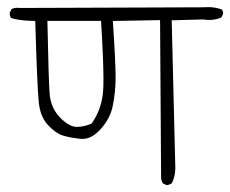

<svg xmlns="http://www.w3.org/2000/svg" viewBox="-20 -561 647 540"><path d="M234.9 -212.4Q215.3 -204.1 195.8 -204.1Q174.8 -204.1 148.9 -230.5Q123 -256.8 119.6 -297.4Q116.7 -333.5 113.3 -502.4H264.2Q271 -390.1 271 -338.4Q271 -318.8 270 -305.7Q266.6 -256.3 240.2 -217.3L238.3 -213.9ZM473.1 -88.9Q473.1 -89.8 462.9 -503.9L550.8 -506.3Q560.1 -504.9 567.9 -504.9Q586.9 -504.9 602.5 -511.7L607.4 -521.5Q607.4 -522.5 607.4 -524.4Q607.4 -529.8 604 -534.2Q585.9 -541 565.4 -541Q560.1 -541 553.2 -540.5L36.1 -538.6Q31.7 -539.1 28.8 -539.1Q19 -539.1 12.2 -535.2Q7.3 -524.9 7.3 -524.9Q7.3 -516.6 10.7 -510.7Q28.8 -503.9 66.9 -502.4L79.1 -502Q84.5 -320.3 88.9 -274.9Q92.8 -233.4 114.3 -210Q136.2 -186.5 155.8 -180.2Q177.2 -173.3 208.5 -170.4Q210.9 -170.4 212.9 -170.4Q236.8 -170.4 260.7 -195.3Q288.6 -225.1 296.4 -259.8Q305.2 -301.3 305.2 -342.8Q305.2 -384.8 297.4 -502L430.2 -504.4L433.1 -62.5Q433.1 -53.2 438 -45.4L447.8 -40.5Q456.1 -40.5 463.4 -45.9Q473.1 -65.4 473.1 -88.9Z"/></svg>

Font: NaikaiFont
Style: ExtraLight
Weight: 200
Version: Version 1.89